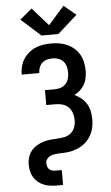

<svg xmlns="http://www.w3.org/2000/svg" viewBox="-73 -1035 746 1295"><g transform="rotate(-5 300.0 -387.0)"><path d="M243 -802 110 -921 192 -989 300 -867 408 -989 490 -921 357 -802ZM255 215Q233 215 210.5 211.5Q188 208 167.5 199.5Q147 191 130 176.5Q113 162 101.5 142.5Q90 123 85.5 101Q81 79 81 57Q81 33 88 9Q95 -15 110.5 -34Q126 -53 147 -66Q168 -79 191.5 -86.5Q215 -94 239 -96.5Q263 -99 287.5 -100Q312 -101 336.5 -106Q361 -111 380 -126.5Q399 -142 407.5 -165.5Q416 -189 416 -213Q416 -237 409 -260Q402 -283 386 -300Q370 -317 347 -324.5Q324 -332 300 -332H234V-433H300Q321 -433 341 -439.5Q361 -446 375 -461.5Q389 -477 394.5 -497.5Q400 -518 400 -539Q400 -559 394.5 -579Q389 -599 375.5 -614Q362 -629 342.5 -635.5Q323 -642 303 -642Q284 -642 265.5 -637Q247 -632 233.5 -619.5Q220 -607 213 -589Q206 -571 206 -553Q206 -552 206 -552Q206 -552 206 -551H87Q87 -552 87 -552.5Q87 -553 87 -554Q87 -581 94 -607.5Q101 -634 115.5 -656.5Q130 -679 151 -696.5Q172 -714 197 -724.5Q222 -735 249 -739Q276 -743 303 -743Q331 -743 358.5 -738.5Q386 -734 411.5 -722.5Q437 -711 458.5 -692Q480 -673 493.5 -648.5Q507 -624 513 -596.5Q519 -569 519 -541Q519 -517 514.5 -493Q510 -469 498.5 -448Q487 -427 469 -410.5Q451 -394 429 -383Q454 -372 475 -354.5Q496 -337 510 -314Q524 -291 529.5 -264Q535 -237 535 -210Q535 -195 533.5 -180Q532 -165 528.5 -150Q525 -135 519 -121Q513 -107 505 -94Q497 -81 487 -69.5Q477 -58 465 -48.5Q453 -39 440 -31.5Q427 -24 412.5 -18.5Q398 -13 383.5 -9Q369 -5 354 -3Q339 -1 323.5 -0.5Q308 0 293 0.5Q278 1 263 3Q248 5 234 11Q220 17 210 29.5Q200 42 200 57Q200 68 203 79.5Q206 91 214 99Q222 107 233 110.5Q244 114 255 114H300V215Z"/></g></svg>

Font: Iosevka Custom Extended
Style: Bold
Weight: 700
Width: 7
Monospace: yes
Designer: Belleve Invis
Foundry: Belleve Invis
Version: Version 11.2.4; ttfautohint (v1.8.4)